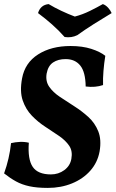

<svg xmlns="http://www.w3.org/2000/svg" viewBox="-23 -910 566 939"><path d="M211 9Q158 9 121 1Q84 -7 55 -23Q26 -39 -3 -62Q10 -98 18.5 -135Q27 -172 31 -210Q52 -215 74.5 -216Q97 -217 118 -212Q112 -131 137 -94Q162 -57 226 -57Q263 -57 291.5 -78Q320 -99 326 -133Q333 -171 315.5 -197Q298 -223 266 -245Q234 -267 198.5 -290Q163 -313 133 -344Q103 -375 88 -419Q73 -463 85 -527Q99 -603 163.5 -644Q228 -685 322 -685Q380 -685 423.5 -671Q467 -657 492 -637Q486 -600 483 -563Q480 -526 481 -494Q443 -481 396 -487Q395 -558 369.5 -589.5Q344 -621 298 -621Q261 -621 236.5 -604.5Q212 -588 205 -550Q199 -513 217.5 -486Q236 -459 269.5 -436.5Q303 -414 340 -390.5Q377 -367 409 -338Q441 -309 457.5 -268Q474 -227 464 -169Q454 -115 418.5 -75Q383 -35 329 -13Q275 9 211 9ZM293 -729Q265 -761 231.5 -790.5Q198 -820 163 -846Q175 -886 215 -890Q243 -873 277 -857Q311 -841 343 -829Q381 -839 416.5 -856.5Q452 -874 480 -890Q494 -885 505.5 -872.5Q517 -860 523 -846Q481 -821 436 -792.5Q391 -764 355 -738Q327 -724 293 -729Z"/></svg>

Font: Vollkorn
Style: Bold Italic
Weight: 700
Italic angle: -11°
Designer: Friedrich Althausen
Foundry: Friedrich Althausen
Version: Version 5.000; ttfautohint (v1.8.3)